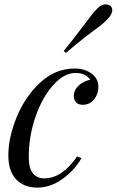

<svg xmlns="http://www.w3.org/2000/svg" viewBox="-20 -840 531 874"><path d="M111 -124Q111 -75 129.5 -51.5Q148 -28 181 -28Q263 -28 331 -128L351 -120Q319 -65 264.5 -25.5Q210 14 150 14Q89 14 53.5 -23.5Q18 -61 18 -133Q18 -214 56 -307Q94 -400 163 -464Q232 -528 320 -528Q366 -528 397 -505Q428 -482 428 -443Q428 -412 408 -387.5Q388 -363 357 -363Q337 -363 326.5 -374Q316 -385 316 -402Q316 -430 338 -450.5Q360 -471 391 -477Q370 -508 323 -508Q273 -508 223.5 -454Q174 -400 142.5 -311Q111 -222 111 -124ZM362 -726Q400 -778 420 -798Q439 -820 461 -820Q475 -820 483 -813Q491 -805 491 -794Q491 -774 468 -751Q446 -728 400 -696Q393 -691 358 -663.5Q323 -636 280 -599L270 -608Q309 -655 362 -726Z"/></svg>

Font: Playfair Display
Style: Italic
Weight: 400
Italic angle: -14°
Designer: Claus Eggers Sørensen
Foundry: Claus Eggers Sørensen
Version: Version 1.200; ttfautohint (v1.6)